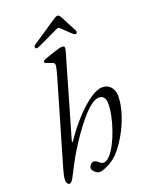

<svg xmlns="http://www.w3.org/2000/svg" viewBox="-164 -959 817 1060"><g transform="rotate(-20 244.5 -429.5)"><path d="M56 18Q51 18 47 14Q43 10 41 4Q39 -2 39 -8Q39 -23 42.5 -38Q46 -53 52 -75L193 -558Q198 -575 203 -595.5Q208 -616 208 -626Q208 -636 195.5 -641Q183 -646 171 -650Q164 -652 158.5 -654.5Q153 -657 153 -661Q153 -665 156 -668.5Q159 -672 170 -676Q178 -679 192.5 -684Q207 -689 223.5 -694.5Q240 -700 253.5 -703.5Q267 -707 272 -707Q277 -707 283 -706Q289 -705 289 -697Q289 -689 287.5 -683Q286 -677 284 -670L148 -200Q146 -193 148.5 -193Q151 -193 154 -197Q198 -262 245 -312.5Q292 -363 334 -392Q376 -421 406 -421Q439 -421 456.5 -399Q474 -377 474 -348Q474 -297 455.5 -240Q437 -183 407 -131Q377 -79 342 -42Q336 -36 324 -26.5Q312 -17 296 -8Q280 1 263.5 7.5Q247 14 233 14Q226 14 216.5 8Q207 2 200.5 -7Q194 -16 194 -23Q194 -28 198 -35Q202 -42 208 -47Q214 -52 220 -52Q229 -52 235.5 -48.5Q242 -45 247 -40Q253 -35 259 -31Q265 -27 273 -27Q290 -27 309 -47Q328 -67 345.5 -100Q363 -133 377 -172.5Q391 -212 399.5 -252Q408 -292 408 -326Q408 -349 398.5 -361.5Q389 -374 370 -374Q348 -374 320.5 -352.5Q293 -331 263.5 -296Q234 -261 206 -221Q178 -181 155 -143Q132 -105 118 -78Q93 -30 80.5 -6Q68 18 56 18ZM143 -747Q133 -747 133 -758Q133 -763 138 -767Q143 -771 148 -774L272 -857Q283 -864 292.5 -870.5Q302 -877 309 -877Q316 -877 321 -871Q326 -865 333 -851L376 -768Q381 -759 378.5 -753Q376 -747 371 -747Q366 -747 359 -752Q352 -757 345 -764L298 -809Q295 -811 291.5 -812Q288 -813 284 -811L174 -759Q167 -756 157 -751.5Q147 -747 143 -747Z"/></g></svg>

Font: EB Garamond
Style: Italic
Weight: 400
Italic angle: -17.2°
Designer: Georg Duffner and Octavio Pardo
Foundry: Georg Duffner
Version: Version 1.001